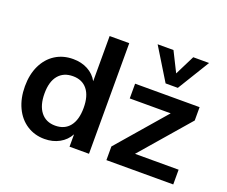

<svg xmlns="http://www.w3.org/2000/svg" viewBox="-123 -950 1357 1150"><g transform="rotate(20 555.5 -374.5)"><path d="M537 -705V0H413V-79Q391 -38 349.5 -15Q308 8 255 8Q192 8 142.5 -24Q93 -56 65.5 -114.5Q38 -173 38 -249Q38 -325 65.5 -382Q93 -439 142 -470Q191 -501 255 -501Q308 -501 349 -479Q390 -457 412 -417V-705ZM413 -247Q413 -323 380.5 -363.5Q348 -404 289 -404Q229 -404 196 -364Q163 -324 163 -249Q163 -173 196 -131Q229 -89 288 -89Q348 -89 380.5 -130Q413 -171 413 -247ZM796 -94H1074V0H648V-87L914 -395H653V-489H1064V-404ZM926 -757H1027L902 -553H824L699 -757H800L863 -631Z"/></g></svg>

Font: wassup Sans
Style: Bold
Weight: 700
Version: Version 2.001